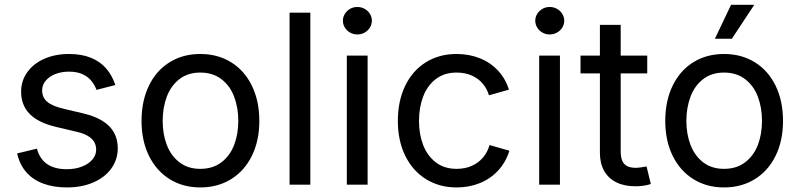

<svg xmlns="http://www.w3.org/2000/svg" viewBox="-20 -781 3382 812"><path d="M52.7 -132.3 136.2 -152.3Q147.9 -108.4 179.7 -86.9Q211.4 -65.4 261.7 -65.4Q298.8 -65.4 327.1 -76.7Q355.5 -87.9 371.1 -106.7Q386.7 -125.5 386.7 -147.9Q386.7 -167 377.9 -181.4Q369.1 -195.8 351.3 -206.3Q333.5 -216.8 306.6 -223.1L215.8 -244.6Q141.6 -262.2 105.5 -299.1Q69.3 -335.9 69.3 -393.6Q69.3 -439.5 95.5 -475.8Q121.6 -512.2 167.7 -532.5Q213.9 -552.7 271.5 -552.7Q325.7 -552.7 365.2 -536.4Q404.8 -520 429.7 -490.7Q454.6 -461.4 467.8 -421.4L388.2 -400.9Q379.9 -422.9 365.7 -439.9Q351.6 -457 328.4 -467.5Q305.2 -478 272 -478Q239.7 -478 213.9 -467.8Q188 -457.5 173.1 -439.5Q158.2 -421.4 158.2 -398.9Q158.2 -368.7 179.9 -350.3Q201.7 -332 250 -320.8L332.5 -301.3Q381.8 -289.6 414.1 -269.3Q446.3 -249 462.2 -220.2Q478 -191.4 478 -153.8Q478 -106.4 450.9 -68.6Q423.8 -30.8 374.8 -9.5Q325.7 11.7 262.7 11.7Q206.5 11.7 162.6 -4.6Q118.7 -21 90.6 -53.5Q62.5 -85.9 52.7 -132.3Z M578.6 -269.5Q578.6 -354 609.6 -418.2Q640.6 -482.4 697 -517.6Q753.4 -552.7 827.1 -552.7Q900.9 -552.7 957.5 -517.6Q1014.2 -482.4 1045.4 -418.2Q1076.7 -354 1076.7 -269.5Q1076.7 -186 1045.4 -122.3Q1014.2 -58.6 957.5 -23.4Q900.9 11.7 827.1 11.7Q753.9 11.7 697.5 -23.4Q641.1 -58.6 609.9 -122.3Q578.6 -186 578.6 -269.5ZM987.8 -269.5Q987.8 -325.7 970.2 -372.1Q952.6 -418.5 916.3 -446.3Q879.9 -474.1 827.1 -474.1Q774.9 -474.1 739 -446.5Q703.1 -418.9 685.5 -372.3Q668 -325.7 668 -269.5Q668 -213.9 685.5 -168Q703.1 -122.1 739 -94.5Q774.9 -66.9 827.1 -66.9Q879.9 -66.9 916.3 -94.5Q952.6 -122.1 970.2 -168Q987.8 -213.9 987.8 -269.5Z M1292.5 0H1204.6V-727.5H1292.5Z M1446.8 -545.9H1534.7V0H1446.8ZM1430.2 -693.4Q1430.2 -709 1438.5 -722.4Q1446.8 -735.8 1460.7 -743.7Q1474.6 -751.5 1491.2 -751.5Q1507.8 -751.5 1522 -743.7Q1536.1 -735.8 1544.4 -722.4Q1552.7 -709 1552.7 -693.4Q1552.7 -677.7 1544.4 -664.3Q1536.1 -650.9 1522 -643.1Q1507.8 -635.3 1491.2 -635.3Q1474.6 -635.3 1460.7 -643.1Q1446.8 -650.9 1438.5 -664.3Q1430.2 -677.7 1430.2 -693.4Z M1662.6 -269.5Q1662.6 -354 1693.6 -418.2Q1724.6 -482.4 1781 -517.6Q1837.4 -552.7 1911.1 -552.7Q1963.9 -552.7 2008.8 -534.9Q2053.7 -517.1 2085.7 -482.9Q2117.7 -448.7 2132.3 -401.9L2047.9 -377.9Q2039.6 -406.2 2021 -428Q2002.4 -449.7 1974.4 -461.9Q1946.3 -474.1 1911.1 -474.1Q1858.9 -474.1 1823 -446.5Q1787.1 -418.9 1769.5 -372.3Q1752 -325.7 1752 -269.5Q1752 -213.9 1769.5 -168Q1787.1 -122.1 1823 -94.5Q1858.9 -66.9 1911.1 -66.9Q1946.8 -66.9 1975.3 -79.6Q2003.9 -92.3 2022.9 -115Q2042 -137.7 2050.3 -167.5L2134.3 -143.6Q2119.6 -95.7 2087.4 -60.5Q2055.2 -25.4 2009.8 -6.8Q1964.4 11.7 1911.1 11.7Q1837.9 11.7 1781.5 -23.4Q1725.1 -58.6 1693.8 -122.3Q1662.6 -186 1662.6 -269.5Z M2260.3 -545.9H2348.1V0H2260.3ZM2243.7 -693.4Q2243.7 -709 2252 -722.4Q2260.3 -735.8 2274.2 -743.7Q2288.1 -751.5 2304.7 -751.5Q2321.3 -751.5 2335.4 -743.7Q2349.6 -735.8 2357.9 -722.4Q2366.2 -709 2366.2 -693.4Q2366.2 -677.7 2357.9 -664.3Q2349.6 -650.9 2335.4 -643.1Q2321.3 -635.3 2304.7 -635.3Q2288.1 -635.3 2274.2 -643.1Q2260.3 -650.9 2252 -664.3Q2243.7 -677.7 2243.7 -693.4Z M2605 -675.8V-141.6Q2605 -116.7 2611.6 -101.3Q2618.2 -85.9 2632.1 -78.6Q2646 -71.3 2669.4 -71.3Q2677.2 -71.3 2689.9 -73Q2702.6 -74.7 2714.4 -77.1L2732.4 -2.9Q2719.2 2 2701.7 4.4Q2684.1 6.8 2667 6.8Q2620.1 6.8 2586.4 -10Q2552.7 -26.9 2534.9 -58.6Q2517.1 -90.3 2517.1 -134.8V-675.8ZM2717.3 -470.7H2435.1V-545.9H2717.3Z M2793.5 -269.5Q2793.5 -354 2824.5 -418.2Q2855.5 -482.4 2911.9 -517.6Q2968.3 -552.7 3042 -552.7Q3115.7 -552.7 3172.4 -517.6Q3229 -482.4 3260.3 -418.2Q3291.5 -354 3291.5 -269.5Q3291.5 -186 3260.3 -122.3Q3229 -58.6 3172.4 -23.4Q3115.7 11.7 3042 11.7Q2968.8 11.7 2912.4 -23.4Q2856 -58.6 2824.7 -122.3Q2793.5 -186 2793.5 -269.5ZM3202.6 -269.5Q3202.6 -325.7 3185.1 -372.1Q3167.5 -418.5 3131.1 -446.3Q3094.7 -474.1 3042 -474.1Q2989.7 -474.1 2953.9 -446.5Q2918 -418.9 2900.4 -372.3Q2882.8 -325.7 2882.8 -269.5Q2882.8 -213.9 2900.4 -168Q2918 -122.1 2953.9 -94.5Q2989.7 -66.9 3042 -66.9Q3094.7 -66.9 3131.1 -94.5Q3167.5 -122.1 3185.1 -168Q3202.6 -213.9 3202.6 -269.5ZM3071.8 -760.7H3169.9L3075.2 -617.2H3003.4Z"/></svg>

Font: Raveo Variable
Style: Regular
Weight: 400
Designer: Jakub Foglar, Rasmus Andersson (Inter)
Foundry: Jakubfoglar.com
Version: Version 1.000;Glyphs 3.2.3 (3260)